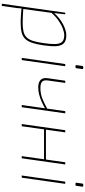

<svg xmlns="http://www.w3.org/2000/svg" viewBox="570 -1289 939 2119"><g transform="rotate(90 1039.5 -229.5)"><path d="M368 -492Q429 -492 457.5 -464.5Q486 -437 489.5 -381Q493 -325 480 -238Q469 -163 452.5 -114.5Q436 -66 409 -38Q382 -10 339 1Q296 12 231 12Q209 12 187.5 11Q166 10 143.5 8.5Q121 7 98.5 5Q76 3 52 0L62 -18Q116 -15 152.5 -12.5Q189 -10 228 -10Q289 -10 328.5 -19.5Q368 -29 392.5 -54Q417 -79 431.5 -124.5Q446 -170 456 -242Q468 -322 466 -372Q464 -422 441.5 -445.5Q419 -469 368 -469Q336 -469 293 -452.5Q250 -436 205 -404Q160 -372 118 -325V-352Q150 -388 184 -414.5Q218 -441 251.5 -458Q285 -475 315 -483.5Q345 -492 368 -492ZM138 -480 123 -347 124 -343 79 -16 73 1Q72 27 69.5 47.5Q67 68 63 94L45 220H21L120 -480Z M711 -480 643 0H619L687 -480ZM731 -679Q737 -679 740 -675.5Q743 -672 742 -666L733 -604Q732 -593 721 -593H711Q697 -593 699 -606L708 -668Q709 -679 721 -679Z M895 -480 868 -287Q862 -243 882 -224.5Q902 -206 951 -206Q1012 -206 1063.5 -225.5Q1115 -245 1183 -283V-261Q1140 -236 1099.5 -218.5Q1059 -201 1021 -191.5Q983 -182 946 -182Q888 -182 862 -208Q836 -234 843 -285L871 -480ZM1231 -480 1163 0H1139L1207 -480Z M1441 -480 1373 0H1349L1417 -480ZM1750 -267 1747 -246H1402L1405 -267ZM1795 -480 1727 0H1703L1771 -480Z M2009 -480 1941 0H1917L1985 -480ZM2029 -679Q2035 -679 2038 -675.5Q2041 -672 2040 -666L2031 -604Q2030 -593 2019 -593H2009Q1995 -593 1997 -606L2006 -668Q2007 -679 2019 -679Z"/></g></svg>

Font: Exo 2 Thin
Style: Italic
Weight: 250
Italic angle: -8°
Designer: Natanael Gama
Foundry: Natanael Gama
Version: Version 2.010